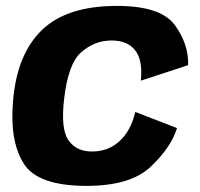

<svg xmlns="http://www.w3.org/2000/svg" viewBox="-20 -618 672 644"><path d="M270.4 5.5Q417.6 5.5 485.5 -58.8Q553.4 -123 573.7 -188.3L433.8 -242.5Q419.1 -179.5 381 -144.7Q342.9 -109.8 288.8 -109.8Q235.7 -109.8 209.5 -147.7Q183.3 -185.7 195 -284.9Q208.1 -404.2 252.9 -443.2Q297.7 -482.2 354.1 -482.2Q407.8 -482.2 433.6 -449Q459.4 -415.8 452.5 -347.5L611 -399.4Q613.1 -470.2 566.1 -534.2Q519.2 -598.2 372 -598.2Q203.7 -598.2 119.9 -516.6Q36 -435 23.6 -277.2Q12.3 -146 59 -70.3Q105.6 5.5 270.4 5.5Z"/></svg>

Font: Anybody Thin
Style: Italic
Weight: 100
Italic angle: -10°
Designer: Tyler Finck
Foundry: Etcetera Type Company
Version: Version 1.114;gftools[0.9.25]